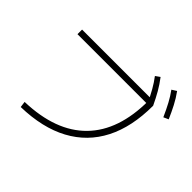

<svg xmlns="http://www.w3.org/2000/svg" viewBox="-193 -1108 1387 1387"><g transform="rotate(45 500.0 -414.5)"><path d="M166 -20Q474 -29 633.5 -191.5Q793 -354 793 -660L817 -636H90V-683H822L842 -657Q842 -441 765 -290.5Q688 -140 538.5 -59.5Q389 21 172 26ZM803 -638Q777 -694 752.5 -737Q728 -780 699 -818L733 -842Q766 -799 791.5 -754.5Q817 -710 842 -657ZM953 -650Q928 -706 904.5 -750Q881 -794 853 -832L889 -855Q920 -812 944 -766Q968 -720 991 -667Z"/></g></svg>

Font: M PLUS 2 Thin Light
Style: Regular
Weight: 300
Version: Version 1.001